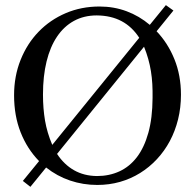

<svg xmlns="http://www.w3.org/2000/svg" viewBox="-20 -703 763 746"><path d="M356.9 -19Q404.3 -19 443.8 -37.1Q483.4 -55.2 512 -92.5Q540.5 -129.9 556.4 -187Q572.3 -244.1 572.8 -322.3Q573.2 -350.6 571.8 -376.5Q570.3 -402.3 566.4 -426.5Q562.5 -450.7 555.9 -474.1Q549.3 -497.6 539.6 -521.5L201.7 -105Q229 -63.5 267.8 -41.5Q306.6 -19.5 356.9 -19ZM356 -643.1Q306.2 -643.1 267.3 -621.8Q228.5 -600.6 201.7 -560.8Q174.8 -521 160.9 -464.1Q147 -407.2 147 -335.9Q147 -281.2 155 -234.1Q163.1 -187 183.1 -140.1L521 -556.2Q493.2 -599.1 452.4 -620.8Q411.6 -642.6 356 -643.1ZM366.7 -677.7Q422.4 -677.7 471.7 -659.4Q521 -641.1 562 -606.4L624.5 -683.1L653.8 -662.1L588.4 -581.5Q632.3 -535.6 657.7 -472.9Q683.1 -410.2 683.1 -335Q683.1 -284.7 671.9 -239.3Q660.6 -193.8 639.9 -155Q619.1 -116.2 589.8 -84.7Q560.5 -53.2 524.4 -30.8Q488.3 -8.3 446.3 3.7Q404.3 15.6 357.9 15.6Q302.7 15.6 252.2 -1.5Q201.7 -18.6 159.2 -52.2L98.1 22.9L68.8 0L131.8 -77.1Q85.9 -124 60.3 -188.5Q34.7 -252.9 34.7 -333Q34.7 -407.2 60.1 -470.5Q85.4 -533.7 130.1 -579.8Q174.8 -626 235.4 -651.9Q295.9 -677.7 366.7 -677.7Z"/></svg>

Font: Doulos SIL Viet
Style: Regular
Weight: 400
Designer: Walt Agee, Victor Gaultney, Peter Martin, Debbi Hosken, Becca Hirsbrunner
Foundry: SIL International
Version: Version 5.000